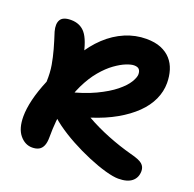

<svg xmlns="http://www.w3.org/2000/svg" viewBox="-127 -840 993 983"><g transform="rotate(20 369.5 -348.5)"><path d="M147 13Q108 13 79.5 -21.5Q51 -56 51 -122Q51 -163 63.5 -215Q76 -267 102 -329Q104 -379 97 -419Q90 -459 79 -498.5Q68 -538 53 -584Q42 -624 55.5 -646.5Q69 -669 112 -669Q162 -669 190.5 -634.5Q219 -600 236 -512L207 -513Q244 -575 291 -619Q338 -663 393.5 -686.5Q449 -710 508 -710Q555 -710 588 -696.5Q621 -683 642.5 -659Q664 -635 674 -602.5Q684 -570 684 -533Q684 -487 664 -443Q644 -399 604.5 -360.5Q565 -322 508 -289.5Q451 -257 376 -233Q434 -200 500.5 -173.5Q567 -147 634 -129Q682 -117 698.5 -102.5Q715 -88 715 -65Q715 -29 690 -8.5Q665 12 616 12Q589 12 544.5 -0.5Q500 -13 447.5 -35Q395 -57 343.5 -85Q292 -113 249.5 -144Q207 -175 183 -206Q172 -222 172 -245.5Q172 -269 183 -289.5Q194 -310 213 -315Q302 -336 363 -365Q424 -394 461 -424Q498 -454 514.5 -481Q531 -508 531 -525Q531 -542 523 -551.5Q515 -561 495 -561Q479 -561 452.5 -550.5Q426 -540 394 -517Q362 -494 330 -456Q298 -418 271.5 -363.5Q245 -309 229 -235Q213 -161 213 -66Q213 -38 205.5 -20.5Q198 -3 183.5 5Q169 13 147 13Z"/></g></svg>

Font: Shantell Sans
Style: Bold
Weight: 700
Designer: Stephen Nixon, Anya Danilova, Shantell Martin
Foundry: Arrow Type
Version: Version 1.011;[c5ecc13dd]